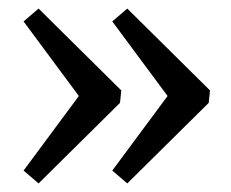

<svg xmlns="http://www.w3.org/2000/svg" viewBox="-20 -443 540 448"><path d="M35 -393 70 -423 263 -232 260 -203 70 -15 35 -45 164 -219ZM242 -393 277 -423 470 -232 467 -203 277 -15 242 -45 371 -219Z"/></svg>

Font: Galdeano
Style: Regular
Weight: 400
Designer: Dario Manuel Muhafara
Foundry: Dario Manuel Muhafara
Version: Version 1.001